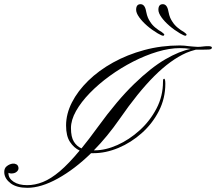

<svg xmlns="http://www.w3.org/2000/svg" viewBox="-20 -897 1033 918"><path d="M110.8 1Q60.1 1 31.7 -20Q3.4 -41 0.5 -69.3Q-1.5 -91.8 12.5 -102.5Q26.4 -113.3 41.5 -114.7Q49.8 -115.7 58.3 -111.3Q66.9 -106.9 68.4 -94.7Q69.3 -85.4 62 -77.9Q54.7 -70.3 43.5 -68.4Q29.8 -65.9 20.5 -70.8V-67.9Q20.5 -44.4 44.9 -28.1Q69.3 -11.7 109.9 -11.7Q147.5 -11.7 185.3 -26.9Q223.1 -42 265.9 -78.1Q308.6 -114.3 360.8 -177.2Q333.5 -189.9 314.7 -218.3Q295.9 -246.6 295.9 -296.9Q295.9 -352.1 323.7 -407Q351.6 -461.9 401.9 -511Q452.1 -560.1 520.3 -597.9Q588.4 -635.7 669.7 -657.7Q751 -679.7 839.8 -679.7Q851.1 -679.7 861.6 -678.7Q872.1 -677.7 882.3 -676.3Q893.6 -675.8 904.1 -674.3Q914.6 -672.9 925.3 -672.9Q937.5 -672.9 949.7 -674.6Q961.9 -676.3 975.1 -676.3Q993.2 -676.3 993.2 -669.4Q993.2 -660.6 977.1 -660.2Q958.5 -659.2 944.1 -659.4Q929.7 -659.7 917 -659.7Q902.8 -656.2 892.6 -652.6Q882.3 -648.9 871.1 -644.5Q795.9 -611.3 717.5 -533Q639.2 -454.6 552.2 -328.6Q493.2 -243.7 428.7 -178.2H432.6Q484.4 -178.2 541.3 -203.6Q598.1 -229 647.7 -273.9Q697.3 -318.8 728.3 -378.2Q759.3 -437.5 759.3 -505.9Q759.3 -517.1 761.2 -518.8Q763.2 -520.5 764.6 -520.5Q770.5 -520.5 770.5 -496.6Q770.5 -426.3 739.5 -366Q708.5 -305.7 657.7 -260.5Q606.9 -215.3 546.4 -189.9Q485.8 -164.6 426.8 -164.6H415.5Q336.9 -87.9 256.6 -43.5Q176.3 1 110.8 1ZM369.6 -187.5Q387.7 -209.5 407 -234.9Q426.3 -260.3 447.3 -289.1Q540.5 -417.5 621.6 -495.8Q702.6 -574.2 770.5 -613.5Q838.4 -652.8 892.1 -663.1Q879.9 -665 865.2 -666Q850.6 -667 840.8 -667Q790.5 -667 732.7 -649.7Q674.8 -632.3 616.2 -602.3Q557.6 -572.3 504.4 -533.7Q451.2 -495.1 409.4 -452.1Q367.7 -409.2 343.5 -366.2Q319.3 -323.2 319.3 -284.7Q319.3 -241.7 333.3 -219.5Q347.2 -197.3 369.6 -187.5ZM866.2 -726.1Q860.4 -726.1 840.8 -737.3Q813.5 -753.4 789.8 -773.9Q766.1 -794.4 751.7 -814.7Q737.3 -835 737.3 -850.1Q737.3 -877 758.3 -877Q779.3 -877 785.2 -842.3Q789.1 -822.8 793.7 -812.3Q798.3 -801.8 804.7 -792.5Q814.5 -776.9 830.1 -764.2Q845.7 -751.5 859.9 -743.7Q872.1 -734.4 872.1 -731.9Q872.1 -731.9 871.1 -729Q870.1 -726.1 866.2 -726.1ZM759.8 -726.1Q753.9 -726.1 734.4 -737.3Q707 -753.4 683.3 -773.9Q659.7 -794.4 645.3 -814.7Q630.9 -835 630.9 -850.1Q630.9 -877 651.9 -877Q672.9 -877 678.7 -842.3Q682.6 -822.8 687.3 -812.3Q691.9 -801.8 698.2 -792.5Q708 -776.9 723.6 -764.2Q739.3 -751.5 753.4 -743.7Q765.6 -734.4 765.6 -731.9Q765.6 -731.9 764.6 -729Q763.7 -726.1 759.8 -726.1Z"/></svg>

Font: Pinyon Script
Style: Regular
Weight: 400
Designer: Nicole Fally, Eben Sorkin
Foundry: Sorkin Type Co.
Version: Version 1.008; ttfautohint (v1.8.4.7-5d5b)